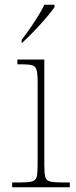

<svg xmlns="http://www.w3.org/2000/svg" viewBox="-20 -786 320 806"><path d="M31 0V-20H61Q97 -20 113.5 -24Q130 -28 134 -43.5Q138 -59 138 -94V-442Q138 -477 133.5 -492.5Q129 -508 115 -512Q101 -516 71 -516H53V-536H166V-94Q166 -59 170 -43.5Q174 -28 191 -24Q208 -20 245 -20H273V0ZM71 -619Q86 -638 104 -664Q122 -690 139 -717Q156 -744 166 -766H209V-756Q200 -743 183.5 -723Q167 -703 147 -681Q127 -659 107.5 -639.5Q88 -620 73 -606H71Z"/></svg>

Font: Noto Serif Thai Thin
Style: Regular
Weight: 250
Version: Version 2.001